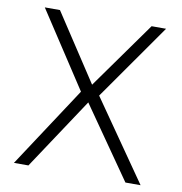

<svg xmlns="http://www.w3.org/2000/svg" viewBox="-79 -774 804 848"><g transform="rotate(10 323.0 -350.0)"><path d="M39 0 276 -361 54 -700H122L319 -400L533 -700H598L358 -358L607 0H539L316 -320L104 0Z"/></g></svg>

Font: Geologica Thin
Style: Regular
Weight: 100
Designer: Sindre Bremnes, Frode Helland
Foundry: Monokrom Skriftforlag AS
Version: Version 1.010; ttfautohint (v1.8.4.7-5d5b);gftools[0.9.28]